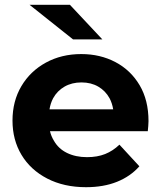

<svg xmlns="http://www.w3.org/2000/svg" viewBox="-20 -771 683 799"><path d="M338 8Q246 8 176.5 -28Q107 -64 69.5 -126.5Q32 -189 32 -269Q32 -350 69 -412.5Q106 -475 171 -510.5Q236 -546 318 -546Q397 -546 460.5 -512.5Q524 -479 561 -416.5Q598 -354 598 -267Q598 -258 597 -246.5Q596 -235 595 -225H188Q193 -204 204 -186Q223 -152 259 -134.5Q295 -117 342 -117Q385 -117 417.5 -130Q450 -143 477 -169L560 -79Q523 -37 467 -14.5Q411 8 338 8ZM451 -316Q447 -341 436 -362Q419 -393 389 -410.5Q359 -428 319 -428Q279 -428 248.5 -410.5Q218 -393 201 -362Q190 -341 186 -316ZM284 -607 103 -751H271L406 -607Z"/></svg>

Font: Montserrat Z
Style: Bold
Weight: 700
Designer: Julieta Ulanovsky
Foundry: Julieta Ulanovsky
Version: Version 8.000